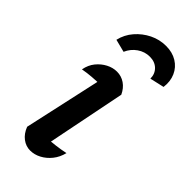

<svg xmlns="http://www.w3.org/2000/svg" viewBox="-237 -780 835 835"><g transform="rotate(45 180.5 -362.0)"><path d="M171 -30 148 -81Q180 -83 208.5 -86.5Q237 -90 265 -96Q257 -64 238.5 -41Q220 -18 195.5 -5Q171 8 145 8Q119 8 97 -8.5Q75 -25 63 -56L153 -464L169 -411Q135 -410 108.5 -408Q82 -406 55 -401Q61 -433 79 -455Q97 -477 121 -489.5Q145 -502 170 -502Q197 -502 219 -487Q241 -472 254 -444ZM242 -732Q281 -732 309.5 -714.5Q338 -697 351.5 -666.5Q365 -636 360 -598L294 -583Q294 -612 275 -630.5Q256 -649 225 -649Q194 -649 168 -631Q142 -613 129 -583L70 -598Q79 -637 105 -667Q131 -697 166.5 -714.5Q202 -732 242 -732Z"/></g></svg>

Font: Piazzolla Thin
Style: Bold Italic
Weight: 700
Italic angle: -11.3°
Version: Version 2.005